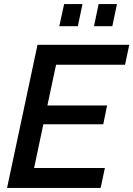

<svg xmlns="http://www.w3.org/2000/svg" viewBox="-20 -932 661 952"><path d="M274 -802 298 -912H389L366 -802ZM446 -802 469 -912H560L537 -802ZM166 -710H621L600 -611H258L215 -409H511L492 -316H195L149 -99H500L479 0H15Z"/></svg>

Font: Raleway-v4020 SemiBold
Style: Italic
Weight: 600
Italic angle: -12°
Designer: Matt McInerney, Pablo Impallari, Rodrigo Fuenzalida
Foundry: Matt McInerney, Pablo Impallari, Rodrigo Fuenzalida
Version: Version 4.020;PS 004.020;hotconv 1.0.88;makeotf.lib2.5.64775